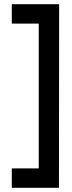

<svg xmlns="http://www.w3.org/2000/svg" viewBox="-20 -769 340 912"><path d="M36 -657V-749H261L260 123H36V31H164V-657Z"/></svg>

Font: TypoPRO Titillium Text
Style: 600 wt
Weight: 600
Designer: Accademia di Belle Arti di Urbino and others
Foundry: Accademia di Belle Arti di Urbino and others.
Version: Version 25.000